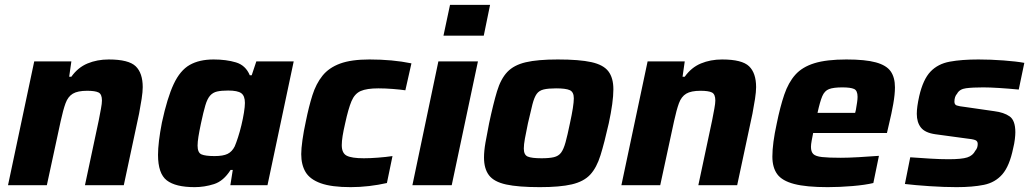

<svg xmlns="http://www.w3.org/2000/svg" viewBox="-20 -763 4257 791"><path d="M13 0 121 -510H274L265 -447H274Q301 -485 340.5 -501.5Q380 -518 428 -518Q510 -518 539 -490Q568 -462 568 -404Q568 -385 563.5 -355.5Q559 -326 553 -295L490 0H330L387 -268Q392 -294 396 -315.5Q400 -337 400 -349Q400 -375 386 -382Q372 -389 339 -389Q300 -389 280 -377Q260 -365 250 -337.5Q240 -310 230 -264L173 0Z M782 8Q703 8 667 -20Q631 -48 631 -125Q631 -150 635 -183.5Q639 -217 647 -258Q669 -360 695.5 -416.5Q722 -473 761.5 -495.5Q801 -518 860 -518Q912 -518 952 -506Q992 -494 1009 -453H1017L1036 -510H1190L1082 0H929L939 -63H930Q901 -17 861.5 -4.5Q822 8 782 8ZM864 -120Q899 -120 917.5 -129Q936 -138 947 -160Q953 -174 960.5 -197Q968 -220 974.5 -247Q981 -274 985 -299Q989 -324 989 -339Q989 -368 974 -379Q959 -390 920 -390Q892 -390 874.5 -386Q857 -382 845.5 -369Q834 -356 826 -329Q818 -302 808 -255Q801 -222 797.5 -200Q794 -178 794 -163Q794 -134 810 -127Q826 -120 864 -120Z M1425 8Q1346 8 1301.5 -8Q1257 -24 1239 -54Q1221 -84 1221 -128Q1221 -150 1226 -186Q1231 -222 1240 -263Q1252 -323 1267 -370.5Q1282 -418 1308.5 -451Q1335 -484 1381 -501Q1427 -518 1502 -518Q1597 -518 1675 -502L1650 -391Q1630 -394 1598.5 -396.5Q1567 -399 1539 -399Q1491 -399 1466 -388Q1441 -377 1428 -346Q1415 -315 1402 -255Q1395 -225 1391.5 -203Q1388 -181 1388 -165Q1388 -132 1408.5 -121.5Q1429 -111 1479 -111Q1504 -111 1537 -113.5Q1570 -116 1597 -120L1574 -9Q1539 -1 1500.5 3.5Q1462 8 1425 8Z M1807 -616 1834 -743H1999L1973 -616ZM1679 0 1786 -510H1949L1841 0Z M2204 8Q2115 8 2065 -3Q2015 -14 1994.5 -41Q1974 -68 1974 -114Q1974 -141 1980 -175.5Q1986 -210 1995 -255Q2012 -335 2027.5 -386.5Q2043 -438 2070 -466.5Q2097 -495 2146 -506.5Q2195 -518 2278 -518Q2367 -518 2416.5 -507Q2466 -496 2486.5 -469Q2507 -442 2507 -395Q2507 -343 2488 -255Q2470 -175 2454 -123.5Q2438 -72 2411.5 -43.5Q2385 -15 2336 -3.5Q2287 8 2204 8ZM2211 -111Q2243 -111 2262 -115.5Q2281 -120 2291.5 -134Q2302 -148 2310 -177Q2318 -206 2328 -255Q2344 -328 2344 -358Q2344 -384 2327.5 -391.5Q2311 -399 2271 -399Q2239 -399 2220 -394.5Q2201 -390 2191 -376Q2181 -362 2173.5 -333Q2166 -304 2155 -255Q2147 -217 2142.5 -192Q2138 -167 2138 -151Q2138 -125 2154 -118Q2170 -111 2211 -111Z M2540 0 2648 -510H2801L2792 -447H2801Q2828 -485 2867.5 -501.5Q2907 -518 2955 -518Q3037 -518 3066 -490Q3095 -462 3095 -404Q3095 -385 3090.5 -355.5Q3086 -326 3080 -295L3017 0H2857L2914 -268Q2919 -294 2923 -315.5Q2927 -337 2927 -349Q2927 -375 2913 -382Q2899 -389 2866 -389Q2827 -389 2807 -377Q2787 -365 2777 -337.5Q2767 -310 2757 -264L2700 0Z M3390 8Q3302 8 3252 -5Q3202 -18 3182 -45.5Q3162 -73 3162 -118Q3162 -145 3166.5 -179Q3171 -213 3180 -254Q3194 -323 3211 -373Q3228 -423 3256.5 -455Q3285 -487 3335 -502.5Q3385 -518 3467 -518Q3545 -518 3588.5 -506Q3632 -494 3649.5 -469Q3667 -444 3667 -403Q3667 -374 3660 -334.5Q3653 -295 3643 -254L3634 -215H3330Q3327 -200 3324 -184Q3321 -168 3321 -158Q3321 -138 3330.5 -128.5Q3340 -119 3366.5 -116Q3393 -113 3444 -113Q3474 -113 3518 -115.5Q3562 -118 3601 -121L3578 -9Q3545 -1 3492 3.5Q3439 8 3390 8ZM3348 -298H3503L3506 -310Q3509 -328 3511 -341Q3513 -354 3513 -364Q3513 -390 3498.5 -396.5Q3484 -403 3450 -403Q3414 -403 3395.5 -396Q3377 -389 3367.5 -366.5Q3358 -344 3348 -298Z M3921 8Q3870 8 3810 4Q3750 0 3708 -5L3730 -115Q3772 -112 3813 -109.5Q3854 -107 3888 -107Q3942 -107 3965 -114.5Q3988 -122 3998 -142Q4008 -153 4008 -170Q4008 -182 3997.5 -186Q3987 -190 3958 -193L3833 -210Q3791 -216 3774 -237.5Q3757 -259 3757 -294Q3757 -322 3767 -367Q3783 -436 3813.5 -468Q3844 -500 3893 -509Q3942 -518 4011 -518Q4061 -518 4114.5 -514Q4168 -510 4200 -504L4177 -394Q4136 -398 4096.5 -400.5Q4057 -403 4031 -403Q3987 -403 3960 -399.5Q3933 -396 3923 -377Q3912 -365 3912 -344Q3912 -332 3921.5 -328.5Q3931 -325 3958 -322L4076 -305Q4116 -300 4139.5 -283.5Q4163 -267 4163 -218Q4163 -207 4161 -189.5Q4159 -172 4154 -152Q4139 -79 4109.5 -45Q4080 -11 4033.5 -1.5Q3987 8 3921 8Z"/></svg>

Font: Saira
Style: Bold Italic
Weight: 700
Italic angle: -12°
Designer: Hector Gatti with collaboration of the Omnibus-Type team
Foundry: Omnibus-Type
Version: Version 1.100; ttfautohint (v1.8.3)